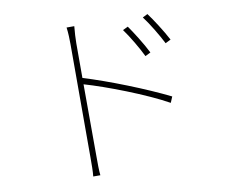

<svg xmlns="http://www.w3.org/2000/svg" viewBox="-83 -849 1166 982"><g transform="rotate(-10 500.0 -358.0)"><path d="M631 -695 604 -682C633 -643 674 -573 694 -531L722 -545C698 -594 653 -664 631 -695ZM741 -741 715 -728C745 -689 786 -620 807 -578L835 -592C810 -640 764 -711 741 -741ZM327 -69C327 -34 327 4 324 29H361C358 4 358 -34 358 -69L357 -444C468 -412 667 -336 780 -273L793 -304C672 -364 488 -437 357 -477V-657C357 -676 359 -719 362 -745H322C326 -718 327 -678 327 -657C327 -574 327 -104 327 -69Z"/></g></svg>

Font: Harano Aji Gothic TW ExtraLight
Style: Regular
Weight: 250
Foundry: Masamichi Hosoda
Version: HaranoAjiGothicTW-ExtraLight version 20230610;ttx 4.39.4